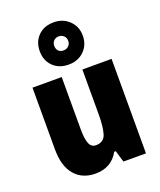

<svg xmlns="http://www.w3.org/2000/svg" viewBox="-156 -948 882 1056"><g transform="rotate(-20 285.5 -420.5)"><path d="M517 -553V0H385L365 -68H356Q313 10 219 10Q143 10 98.5 -41.5Q54 -93 54 -193V-553H225V-248Q225 -192 236 -164Q247 -136 274 -136Q321 -136 333.5 -177Q346 -218 346 -289V-553ZM286 -604Q229 -604 194.5 -638.5Q160 -673 160 -727Q160 -782 194.5 -816.5Q229 -851 286 -851Q340 -851 376 -816Q412 -781 412 -728Q412 -674 376.5 -639Q341 -604 286 -604ZM286 -687Q303 -687 315 -698.5Q327 -710 327 -728Q327 -746 315 -757.5Q303 -769 286 -769Q268 -769 256.5 -757.5Q245 -746 245 -728Q245 -710 255 -698.5Q265 -687 286 -687Z"/></g></svg>

Font: Noto Sans Myanmar Condensed Black
Style: Regular
Weight: 900
Width: 3
Designer: Monotype Design Team
Foundry: Monotype Imaging Inc.
Version: Version 2.107; ttfautohint (v1.8.4.7-5d5b)